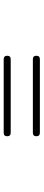

<svg xmlns="http://www.w3.org/2000/svg" viewBox="382 -900 236 1040"><g transform="rotate(-90 500.0 -380.0)"><path d="M301 -282Q282 -282 282 -301Q282 -320 301 -320H699Q718 -320 718 -301Q718 -282 699 -282H500ZM301 -440Q282 -440 282 -459Q282 -478 301 -478H699Q718 -478 718 -459Q718 -440 699 -440H500Z"/></g></svg>

Font: GenSenRounded TW M
Style: Regular
Weight: 500
Version: Version 1.501;PS 1;hotconv 16.6.51;makeotf.lib2.5.65220